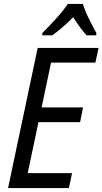

<svg xmlns="http://www.w3.org/2000/svg" viewBox="-20 -958 522 978"><path d="M21 0 172 -714H482L466 -639H240L192 -411H403L388 -336H176L121 -76H347L331 0ZM195 -778H246Q294 -812 353 -870Q390 -812 421 -778H470L471 -790Q455 -818 433.5 -861.5Q412 -905 402 -938H325Q303 -904 264.5 -862Q226 -820 196 -790Z"/></svg>

Font: Noto Sans UI SemiCondensed
Style: Italic
Weight: 400
Width: 4
Italic angle: -12°
Designer: Monotype Design Team
Foundry: Monotype Imaging Inc.
Version: Version 1.901